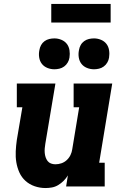

<svg xmlns="http://www.w3.org/2000/svg" viewBox="-20 -942 640 970"><path d="M210 8Q182 8 155.5 -1Q129 -10 109 -28Q89 -46 78 -70.5Q67 -95 62.5 -122Q58 -149 59.5 -178Q61 -207 65 -235L93 -400H65V-520H260L209 -216Q207 -204 206 -192.5Q205 -181 206 -169.5Q207 -158 210.5 -147.5Q214 -137 220.5 -128.5Q227 -120 237.5 -116Q248 -112 260 -112Q275 -112 290 -117Q305 -122 317 -133Q329 -144 336 -158.5Q343 -173 345 -188L380 -400H352V-520H547L481 -120H509V0H314L323 -56Q314 -41 301.5 -28.5Q289 -16 274 -7Q259 2 242.5 5Q226 8 210 8ZM455 -592Q436 -592 419 -599Q402 -606 391.5 -619.5Q381 -633 378 -651.5Q375 -670 379 -689Q381 -702 387.5 -714Q394 -726 405 -734Q416 -742 429 -745Q442 -748 455 -748Q473 -748 490 -741Q507 -734 517.5 -720.5Q528 -707 531 -688.5Q534 -670 531 -651Q529 -638 522 -626Q515 -614 504 -606Q493 -598 480 -595Q467 -592 455 -592ZM255 -592Q236 -592 219 -599Q202 -606 191.5 -619.5Q181 -633 178 -651.5Q175 -670 179 -689Q181 -702 187.5 -714Q194 -726 205 -734Q216 -742 229 -745Q242 -748 255 -748Q273 -748 290 -741Q307 -734 317.5 -720.5Q328 -707 331 -688.5Q334 -670 331 -651Q329 -638 322 -626Q315 -614 304 -606Q293 -598 280 -595Q267 -592 255 -592ZM539 -828H239V-922H539Z"/></svg>

Font: Iosevka Etoile Heavy Oblique
Style: Regular
Weight: 900
Italic angle: -9°
Designer: Belleve Invis
Foundry: Belleve Invis
Version: Version 15.5.2; ttfautohint (v1.8.4)